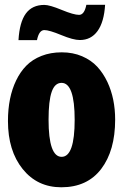

<svg xmlns="http://www.w3.org/2000/svg" viewBox="-20 -772 524 801"><path d="M313 -605Q285.6 -605 235.6 -625.7Q185.5 -646.5 165 -646.5Q142.6 -646.5 134.3 -604.5H57.1Q61.5 -679.7 87.9 -715.6Q114.3 -751.5 165 -751.5Q187 -751.5 237.3 -730.7Q287.6 -710 309.8 -710Q332 -710 340.3 -752H418.5Q414.1 -680.2 387 -642.6Q359.9 -605 313 -605ZM428.2 -429.7Q460.4 -360.8 460.4 -272.9Q460.4 -143.6 402.1 -67.1Q343.8 9.3 235.8 9.3Q135.7 9.3 74.5 -66.9Q13.2 -143.1 13.2 -267.1Q13.2 -365.7 47.4 -436.5Q64.5 -472.2 89.8 -498Q115.2 -523.9 153.1 -538.8Q190.9 -553.7 237.5 -553.7Q284.2 -553.7 322.3 -537.4Q360.4 -521 385.5 -493.9Q410.6 -466.8 428.2 -429.7ZM236.8 -426.3Q208.5 -426.3 195.6 -388.7Q182.6 -351.1 182.6 -272.9Q182.6 -117.7 237.1 -117.7Q291.5 -117.7 291.5 -272Q291.5 -426.3 236.8 -426.3Z"/></svg>

Font: Open Sans Hebrew Condensed Extra Bold
Style: Regular
Weight: 800
Width: 3
Foundry: Ascender Corporation, Yanek Iontef
Version: Version 2.001;PS 002.001;hotconv 1.0.70;makeotf.lib2.5.58329